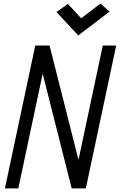

<svg xmlns="http://www.w3.org/2000/svg" viewBox="-20 -1055 670 1075"><path d="M7.5 0 177.5 -800H257.5L460 0H385.5L555.5 -800H630.5L460.5 0H381.5L179 -800H252.5L82.5 0ZM418 -856.5 296 -988 360.5 -1033 434.5 -952.5 542.5 -1035 593.5 -990Z"/></svg>

Font: Victor Mono Thin
Style: Italic
Weight: 100
Italic angle: -12°
Monospace: yes
Designer: Rune Bjørnerås
Version: Version 1.561;gftools[0.9.30]